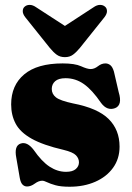

<svg xmlns="http://www.w3.org/2000/svg" viewBox="-20 -732 528 766"><path d="M243.5 -46.5Q269.5 -46.5 282.2 -57.5Q295 -68.5 295 -84.5Q295 -100 283 -112.5Q271 -125 234 -134Q152 -153 106.5 -178.5Q61 -204 42.8 -238Q24.5 -272 24.5 -315.5Q24.5 -391.5 76.5 -435.2Q128.5 -479 230 -479Q278.5 -479 303.2 -467.8Q328 -456.5 341.5 -456.5Q356.5 -456.5 370.8 -467.8Q385 -479 400.5 -479Q411.5 -479 420.2 -472Q429 -465 434.5 -446.5L453.5 -364.5Q469.5 -312.5 439 -300.5Q407.5 -289 383.5 -321Q348 -373 314.8 -396.5Q281.5 -420 241.5 -420Q213.5 -420 200 -408Q186.5 -396 186.5 -377Q186.5 -357 203 -343.8Q219.5 -330.5 271 -319.5Q370 -300.5 413.5 -257.2Q457 -214 457 -147Q457 -98.5 431 -62.5Q405 -26.5 360 -6.8Q315 13 257.5 13Q222.5 13 201.2 7Q180 1 167.8 -5Q155.5 -11 148.5 -11Q134.5 -11 118.8 0.5Q103 12 88 12Q77.5 12 70 4.5Q62.5 -3 59 -21.5L45 -102.5Q35.5 -151 63 -159.5Q88.5 -167.5 114 -134.5Q146.5 -87.5 178 -67Q209.5 -46.5 243.5 -46.5ZM298.5 -540.5Q284.5 -523.5 271.2 -513.8Q258 -504 239 -504Q219.5 -504 206.2 -513.8Q193 -523.5 179 -540.5L81 -663Q70.5 -676.5 70.8 -687.8Q71 -699 78 -705Q86 -712.5 98.5 -712.5Q111 -712.5 125 -702.5L239 -628.5L352.5 -702.5Q366.5 -712.5 379 -712.5Q391.5 -712.5 399.5 -705Q406.5 -699 406.8 -687.8Q407 -676.5 396.5 -663Z"/></svg>

Font: Fraunces 72pt S050 Black
Style: Regular
Weight: 900
Version: Version 1.000; ttfautohint (v1.8.3)